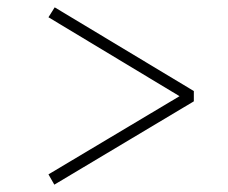

<svg xmlns="http://www.w3.org/2000/svg" viewBox="-20 -546 622 523"><path d="M128 -43 112 -71 469 -284 112 -499 129 -526 508 -298V-270Z"/></svg>

Font: Literata 60pt Medium
Style: Regular
Weight: 500
Designer: Latin by Veronika Burian and Jose Scaglione. Greek by Irene Vlachou. Cyrillic by Vera Evstafieva.
Foundry: TypeTogether
Version: Version 3.103;gftools[0.9.29]